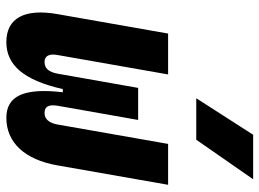

<svg xmlns="http://www.w3.org/2000/svg" viewBox="-130 -706 845 626"><g transform="rotate(90 293.0 -392.5)"><path d="M363.8 9.8C444.3 9.8 500 -50.3 518.6 -156.2L582 -517.6H448.7L385.3 -156.2C380.4 -129.9 367.7 -114.7 348.1 -114.7C327.6 -114.7 318.8 -127 324.7 -159.7L330.6 -193.4L370.6 -419.9H266.1L222.7 -174.3L220.2 -159.7C214.4 -127 201.7 -114.7 181.6 -114.7C162.1 -114.7 153.8 -129.9 158.7 -156.2L222.2 -517.6H88.9L25.4 -156.2C6.8 -50.3 38.1 9.8 116.7 9.8C190.9 9.8 240.7 -45.4 270 -174.3H280.3C265.1 -45.4 293.5 9.8 363.8 9.8ZM299.8 -609.4H435.1L564 -794.9H418.9Z"/></g></svg>

Font: Cascadia Mono NF
Style: Bold Italic
Weight: 700
Italic angle: -10°
Monospace: yes
Designer: Aaron Bell
Foundry: Saja Typeworks
Version: Version 2404.023